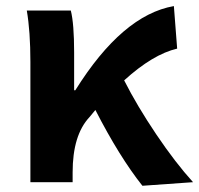

<svg xmlns="http://www.w3.org/2000/svg" viewBox="-20 -594 649 626"><path d="M609.4 0 444.3 11.7Q369.1 -83 291 -235.4L271.5 -211.9Q216.8 -153.3 216.8 -32.2V0H79.1V-392.6Q79.1 -491.2 67.4 -559.6H210.9Q221.7 -516.6 221.7 -422.9V-299.8H225.6Q378.9 -544.9 546.9 -574.2L557.6 -435.5Q478.5 -417 384.8 -332Q426.8 -249 489.3 -156.2Q551.8 -63.5 609.4 0Z"/></svg>

Font: Nasu
Style: Bold
Weight: 700
Designer: Ryoko NISHIZUKA (kana &amp; ideographs); Paul D. Hunt (Latin, Greek &amp; Cyrillic); Wenlong ZHANG (bopomofo); Sandoll C
Version: Version 2014.1215